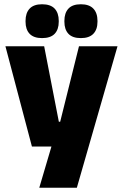

<svg xmlns="http://www.w3.org/2000/svg" viewBox="-20 -710 578 902"><path d="M256.5 -138H347.5L252.5 -97L351 -492.5H532L341 172H164.5L241 -87L325 -21.5H130L5.5 -492.5H187.5ZM177.5 -531Q138.5 -531 119.2 -551.2Q100 -571.5 100 -608V-612Q100 -649 119.2 -669.5Q138.5 -690 177.5 -690Q217.5 -690 236.8 -669.5Q256 -649 256 -612V-608Q256 -571.5 236.8 -551.2Q217.5 -531 177.5 -531ZM360 -531Q320.5 -531 301.5 -551.2Q282.5 -571.5 282.5 -608V-612Q282.5 -649 301.5 -669.5Q320.5 -690 360 -690Q399 -690 418.5 -669.5Q438 -649 438 -612V-608Q438 -571.5 418.5 -551.2Q399 -531 360 -531Z"/></svg>

Font: Anek Kannada Medium ExtraBold
Style: Regular
Weight: 800
Version: Version 1.003